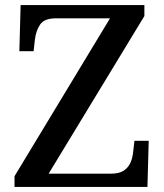

<svg xmlns="http://www.w3.org/2000/svg" viewBox="-20 -734 646 754"><path d="M37 0V-42L412 -662H199Q154 -662 137.5 -637.5Q121 -613 117 -578L112 -533H56L61 -714H547V-671L171 -52H416Q448 -52 466 -64Q484 -76 492.5 -95.5Q501 -115 503 -138L508 -181H564L559 0Z"/></svg>

Font: ET Text
Style: Regular
Weight: 470
Designer: Monotype Design Team
Foundry: Monotype Imaging Inc.
Version: Version 2.009